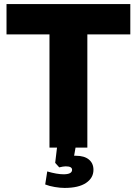

<svg xmlns="http://www.w3.org/2000/svg" viewBox="-20 -725 672 943"><path d="M351 0 344 40H353Q394 40 416.5 58.5Q439 77 439 109Q439 149 402.5 173.5Q366 198 297 198Q276 198 249 193.5Q222 189 202 181L212 117Q260 131 292 131Q334 131 334 109Q334 92 303 92Q291 92 271 97L251 75L260 0H223V-556H12V-705H620V-556H409V0Z"/></svg>

Font: wassup Sans
Style: Black
Weight: 900
Version: Version 2.001